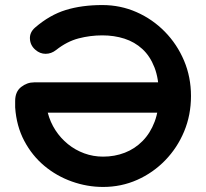

<svg xmlns="http://www.w3.org/2000/svg" viewBox="-20 -730 816 760"><path d="M388 10Q325 10 264.5 -11.5Q204 -33 155.5 -73.5Q107 -114 76 -172.5Q45 -231 40 -305V-330Q40 -367 63.5 -385.5Q87 -404 115 -404H684L695 -284H169Q179 -246 199.5 -214.5Q220 -183 249 -159.5Q278 -136 313.5 -123Q349 -110 388 -110Q434 -110 474 -125.5Q514 -141 544.5 -172Q575 -203 592 -248Q609 -293 609 -353Q609 -418 591.5 -463Q574 -508 543.5 -536Q513 -564 472.5 -577Q432 -590 385 -590Q337 -590 291 -578Q245 -566 202 -532Q183 -517 160.5 -517Q138 -517 120 -533Q100 -550 98.5 -576Q97 -602 119 -621Q177 -671 240.5 -690.5Q304 -710 385 -710Q457 -710 520.5 -682Q584 -654 632.5 -604.5Q681 -555 708.5 -490Q736 -425 736 -350Q736 -275 709 -210Q682 -145 634 -95.5Q586 -46 523 -18Q460 10 388 10Z"/></svg>

Font: Quicksand Variable Light
Style: Regular
Weight: 300
Designer: Andrew Paglinawan
Foundry: Andrew Paglinawan
Version: Version 3.004